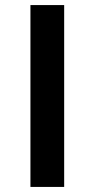

<svg xmlns="http://www.w3.org/2000/svg" viewBox="-20 -737 374 757"><path d="M100 -717H233V0H100Z"/></svg>

Font: Nebula Sans Semibold
Style: Regular
Weight: 600
Designer: Paul D. Hunt for Adobe (as Source Sans)
Foundry: Nebula Entertainment & Broadcasting LLC
Version: Version 1.010